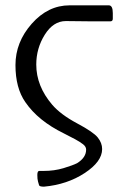

<svg xmlns="http://www.w3.org/2000/svg" viewBox="-20 -472 468 720"><path d="M319 -392 227 -393Q180 -393 148 -342Q116 -291 116 -230Q116 -149 176 -79Q208 -42 269 -9.5Q330 23 346.5 43.5Q363 64 363 87Q363 134 297.5 177Q232 220 145 228Q128 228 126.5 222.5Q125 217 122.5 208.5Q120 200 120 184.5Q120 169 127 169H143Q184 169 218.5 158.5Q253 148 269 140Q303 119 303 89Q303 78 291.5 69Q280 60 261.5 50Q243 40 219 28Q123 -19 75 -89Q38 -142 38 -228Q38 -314 99 -383Q160 -452 241 -452H388Q403 -452 403 -423V-402Q403 -392 394 -392Z"/></svg>

Font: Cardo
Style: Regular
Weight: 400
Designer: David J. Perry
Foundry: David J. Perry
Version: Version 1.0451